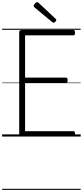

<svg xmlns="http://www.w3.org/2000/svg" viewBox="-20 -1279 776 1799"><path d="M187 0Q173 0 166.5 -5.5Q160 -11 160 -23V-979Q160 -989 167 -993.5Q174 -998 188 -998H667Q675 -998 679 -992.5Q683 -987 683 -973Q683 -959 679 -953.5Q675 -948 667 -948H215V-552H597Q605 -552 609.5 -546.5Q614 -541 614 -528Q614 -514 609.5 -508Q605 -502 597 -502H215V-50H667Q675 -50 679 -44.5Q683 -39 683 -25Q683 -11 679 -5.5Q675 0 667 0ZM482 -1066Q479 -1066 476 -1068Q473 -1070 468 -1073L303 -1210Q299 -1215 297.5 -1218Q296 -1221 296 -1225Q296 -1232 301.5 -1239.5Q307 -1247 314.5 -1253Q322 -1259 329 -1259Q334 -1259 337 -1256Q340 -1253 344 -1250L501 -1103Q506 -1100 506.5 -1096.5Q507 -1093 507 -1091Q507 -1084 498.5 -1075Q490 -1066 482 -1066ZM0 490H736V500H0ZM0 -20H736V0H0ZM0 -505H736V-500H0ZM0 -1010H736V-1000H0Z"/></svg>

Font: Playwrite ES Guides
Style: Regular
Weight: 400
Designer: Veronika Burian, José Scaglione
Foundry: TypeTogether
Version: Version 1.003